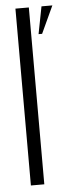

<svg xmlns="http://www.w3.org/2000/svg" viewBox="-52 -727 289 756"><g transform="rotate(-5 92.5 -349.5)"><path d="M39 -699H92V0H39ZM135 -591H121L142 -699H185Z"/></g></svg>

Font: Moniqa Cond Heading
Style: Regular
Weight: 400
Width: 3
Designer: Rajesh Rajput
Foundry: Rajesh Rajput
Version: Version 1.000